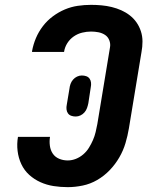

<svg xmlns="http://www.w3.org/2000/svg" viewBox="-20 -763 640 791"><path d="M259 8Q229 8 200.5 3.5Q172 -1 146.5 -12.5Q121 -24 100.5 -42.5Q80 -61 68 -86.5Q56 -112 52.5 -141Q49 -170 54 -199H186Q183 -181 185.5 -162.5Q188 -144 197.5 -130Q207 -116 223.5 -109Q240 -102 259 -102Q276 -102 292.5 -108.5Q309 -115 323 -127Q337 -139 346.5 -154.5Q356 -170 363 -186Q370 -202 374 -219Q378 -236 381 -252L433 -567Q436 -582 430.5 -596.5Q425 -611 413 -619Q401 -627 386 -630Q371 -633 355 -633Q337 -633 318.5 -628.5Q300 -624 284 -613Q268 -602 257.5 -585.5Q247 -569 244 -550Q244 -550 244 -549.5Q244 -549 244 -549H112Q112 -550 112 -550.5Q112 -551 112 -552Q117 -580 128 -606Q139 -632 156.5 -655Q174 -678 197.5 -695.5Q221 -713 247 -724Q273 -735 300.5 -739Q328 -743 355 -743Q377 -743 398.5 -741Q420 -739 440.5 -734Q461 -729 480 -720.5Q499 -712 515 -699.5Q531 -687 542.5 -670.5Q554 -654 560.5 -634Q567 -614 567 -592Q567 -570 563 -549L511 -234Q506 -204 497 -173.5Q488 -143 471.5 -114.5Q455 -86 432 -62Q409 -38 380.5 -21.5Q352 -5 320.5 1.5Q289 8 259 8ZM292 -283Q282 -283 273.5 -286Q265 -289 260 -296Q255 -303 254 -312.5Q253 -322 255 -331L266 -397Q267 -407 270.5 -417Q274 -427 281 -435Q288 -443 297.5 -447.5Q307 -452 317 -452Q327 -452 335.5 -449Q344 -446 349 -439Q354 -432 355 -422.5Q356 -413 354 -404L344 -338Q342 -328 338.5 -318Q335 -308 328 -300Q321 -292 311.5 -287.5Q302 -283 292 -283Z"/></svg>

Font: Iosevka Curly XBdExObl
Style: Regular
Weight: 800
Width: 7
Italic angle: -9°
Monospace: yes
Designer: Belleve Invis
Foundry: Belleve Invis
Version: Version 11.1.0; ttfautohint (v1.8.3)